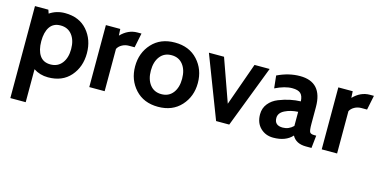

<svg xmlns="http://www.w3.org/2000/svg" viewBox="-74 -881 2938 1496"><g transform="rotate(15 1395.0 -133.0)"><path d="M299 10Q233 10 182 -24V242H58V-500H166L176 -471Q231 -508 299 -508Q414 -508 479 -433.5Q544 -359 544 -249Q544 -139 479 -64.5Q414 10 299 10ZM291 -406Q233 -406 204.5 -364Q176 -322 176 -249Q176 -176 204.5 -134Q233 -92 291 -92Q350 -92 383.5 -135Q417 -178 417 -249Q417 -320 383.5 -363Q350 -406 291 -406Z M915 -508 891 -391H845Q815 -391 790 -377Q765 -363 754 -341V0H630V-500H746L749 -447Q808 -508 882 -508Z M1370.5 -65Q1302 10 1186 10Q1070 10 1001.5 -65Q933 -140 933 -249Q933 -358 1001.5 -433Q1070 -508 1186 -508Q1302 -508 1370.5 -433Q1439 -358 1439 -249Q1439 -140 1370.5 -65ZM1278.5 -363Q1245 -406 1186 -406Q1127 -406 1093.5 -363Q1060 -320 1060 -249Q1060 -178 1093.5 -135Q1127 -92 1186 -92Q1245 -92 1278.5 -135Q1312 -178 1312 -249Q1312 -320 1278.5 -363Z M1951 -500 1759 0H1653L1461 -500H1583L1706 -154L1829 -500Z M2436 -92 2425 10H2380Q2299 10 2268 -48Q2216 10 2115 10Q2053 10 2011.5 -30.5Q1970 -71 1970 -140Q1970 -190 1999.5 -226.5Q2029 -263 2076 -281.5Q2123 -300 2166.5 -309Q2210 -318 2251 -319Q2249 -363 2228.5 -382Q2208 -401 2161 -401Q2101 -401 2024 -363L2013 -464Q2104 -508 2195 -508Q2376 -508 2376 -307V-172Q2376 -118 2384 -105Q2392 -92 2420 -92ZM2252 -121V-235Q2192 -232 2146 -209Q2100 -186 2100 -145Q2100 -85 2167 -85Q2215 -85 2252 -121Z M2790 -508 2766 -391H2720Q2690 -391 2665 -377Q2640 -363 2629 -341V0H2505V-500H2621L2624 -447Q2683 -508 2757 -508Z"/></g></svg>

Font: Cabin
Style: Bold
Weight: 700
Designer: Pablo Impallari
Foundry: Pablo Impallari. www.impallari.com Igino Marini. www.ikern.com
Version: Version 1.005